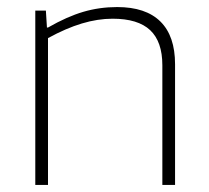

<svg xmlns="http://www.w3.org/2000/svg" viewBox="-20 -524 593 544"><path d="M116 0H80V-494H110L113 -446H116Q170 -477 216 -490.5Q262 -504 312 -504Q393 -504 434.5 -463Q476 -422 476 -342V0H440V-339Q440 -406 405.5 -438.5Q371 -471 299 -471Q257 -471 212 -457.5Q167 -444 116 -416Z"/></svg>

Font: Blinker ExtraLight
Style: Regular
Weight: 200
Designer: Juergen Huber
Foundry: supertype
Version: Version 1.017;hotconv 1.0.117;makeotfexe 2.5.65602